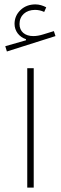

<svg xmlns="http://www.w3.org/2000/svg" viewBox="-20 -850 276 870"><path d="M103.5 -541V0H132.8V-541ZM189.5 -816.9C174.3 -824.7 158.2 -830.1 140.6 -830.1C113.8 -830.1 91.3 -821.8 73.2 -804.7C55.2 -787.6 45.9 -766.6 45.9 -741.7C45.9 -710 66.4 -682.6 97.7 -672.4V-667.5L3.9 -640.6L11.2 -616.7L231.4 -686.5L224.1 -709L176.3 -694.3C159.7 -689 144.5 -686.5 130.9 -686.5C93.3 -686.5 68.4 -706.5 68.4 -741.2C68.4 -779.8 97.2 -805.2 138.7 -805.2C152.8 -805.2 167 -802.2 180.2 -795.9Z"/></svg>

Font: Estedad Thin
Style: Regular
Weight: 100
Designer: Amin Abedi
Version: Version 7.3